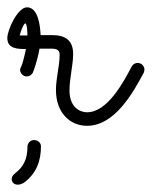

<svg xmlns="http://www.w3.org/2000/svg" viewBox="-38 -334 415 525"><path d="M70 -201C82 -201 93 -201 102 -201C121 -201 125 -195 125 -183C125 -154 115 -120 115 -88C115 -26 153 10 200 10C276 10 326 -81 355 -135C356 -138 357 -141 357 -144C357 -152 350 -162 338 -162C332 -162 325 -158 322 -152C300 -110 256 -27 200 -27C181 -27 152 -40 152 -87C152 -119 162 -157 162 -186C162 -223 142 -238 104 -238C95 -238 84 -238 73 -238C72 -264 66 -314 36 -314C10 -314 -18 -252 -18 -230C-18 -200 11 -200 33 -200C21 -143 17 -151 17 -143C17 -133 26 -125 35 -125C42 -125 49 -129 52 -136C53 -138 64 -166 70 -201ZM37 -237C32 -237 21 -237 16 -237C18 -248 27 -270 31 -270C36 -270 37 -246 37 -237ZM74 66C74 56 65 49 55 49C44 49 37 58 37 68C37 100 27 122 2 141C-4 146 -6 151 -6 156C-6 164 0 171 11 171C17 171 23 168 27 166C64 139 74 102 74 66Z"/></svg>

Font: Sacramento
Style: Regular
Weight: 400
Designer: Astigmatic (AOETI)
Foundry: Astigmatic (AOETI)
Version: Version 1.000